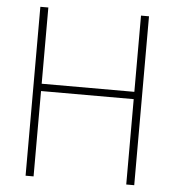

<svg xmlns="http://www.w3.org/2000/svg" viewBox="-53 -789 761 838"><g transform="rotate(5 328.0 -370.0)"><path d="M90 0V-740H125V-406H531V-740H566V0H531V-374H125V0Z"/></g></svg>

Font: Be Vietnam Pro Thin
Style: Regular
Weight: 100
Designer: Lam Bao, Tony Le, Vietanh Nguyen
Foundry: Yellow Type Foundry
Version: Version 1.002; ttfautohint (v1.8.3)